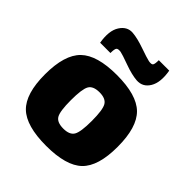

<svg xmlns="http://www.w3.org/2000/svg" viewBox="-201 -857 1002 1002"><g transform="rotate(45 300.0 -356.5)"><path d="M195 -568H119Q106 -645 132.5 -686.5Q159 -728 202 -725Q240 -722 294 -703Q348 -684 367 -680Q389 -676 394.5 -684Q400 -692 400 -720H477Q490 -645 465 -603Q440 -561 393 -564Q354 -567 299 -587Q244 -607 228 -610Q206 -613 200.5 -604.5Q195 -596 195 -568ZM300 -511Q447 -511 507.5 -451.5Q568 -392 568 -248Q568 -105 507.5 -46.5Q447 12 300 12Q153 12 92.5 -46.5Q32 -105 32 -248Q32 -392 93 -451.5Q154 -511 300 -511ZM300 -383Q253 -383 238 -356.5Q223 -330 223 -248Q223 -167 238 -141Q253 -115 300 -115Q346 -115 361.5 -141Q377 -167 377 -248Q377 -330 361.5 -356.5Q346 -383 300 -383Z"/></g></svg>

Font: Exo 2.0 Extra Bold
Style: Regular
Weight: 800
Designer: Natanael Gama
Version: Version 1.001;PS 001.001;hotconv 1.0.70;makeotf.lib2.5.58329